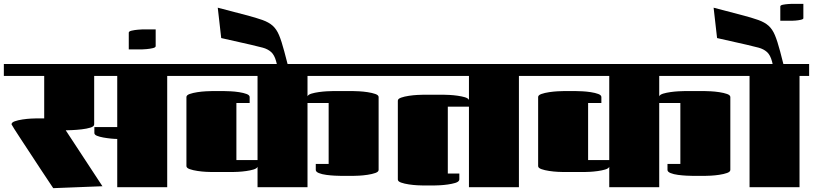

<svg xmlns="http://www.w3.org/2000/svg" viewBox="-20 -974 4230 999"><path d="M0 -579V-641H900V-579H850V0H590V-251Q577 -251 557 -253Q537 -255 517.5 -258.5Q498 -262 484.5 -267.5Q471 -273 471 -282V-313H590V-579H470V-327Q470 -316 450.5 -310Q431 -304 404.5 -301Q378 -298 354.5 -297Q331 -296 322 -296L513 -5L257 5Q251 -4 233 -31Q215 -58 190.5 -95Q166 -132 140 -172Q114 -212 91 -246.5Q68 -281 54 -303.5Q40 -326 40 -327Q40 -337 57 -343Q74 -349 97.5 -352.5Q121 -356 141.5 -357Q162 -358 170 -358H210V-579Z M650 -717V-804Q650 -811 665 -814.5Q680 -818 697.5 -819.5Q715 -821 720 -821H790V-734Q790 -727 775 -723.5Q760 -720 743 -718.5Q726 -717 720 -717Z M900 -579V-641H2000V-579H1580V-473Q1584 -482 1601 -487Q1618 -492 1639.5 -495Q1661 -498 1680.5 -499Q1700 -500 1709 -500H1820Q1828 -500 1848.5 -499Q1869 -498 1892.5 -494.5Q1916 -491 1933 -485Q1950 -479 1950 -469V-90Q1950 -80 1933 -74Q1916 -68 1892.5 -64.5Q1869 -61 1848.5 -60Q1828 -59 1820 -59H1753Q1743 -59 1722 -60Q1701 -61 1678 -64Q1655 -67 1639 -73.5Q1623 -80 1623 -90V-121H1690V-438H1580V0H1320V-106Q1316 -97 1299 -92Q1282 -87 1260.5 -84Q1239 -81 1219.5 -80Q1200 -79 1191 -79H1080Q1072 -79 1051.5 -80Q1031 -81 1007.5 -84.5Q984 -88 967 -94Q950 -100 950 -110V-469Q950 -479 967 -485Q984 -491 1007.5 -494.5Q1031 -498 1051.5 -499Q1072 -500 1080 -500H1149Q1159 -500 1180 -499Q1201 -498 1224 -494.5Q1247 -491 1263 -485Q1279 -479 1279 -469V-438H1210V-141H1320V-579Z M1131 -776 1113 -934 1258 -896Q1312 -882 1345.5 -870Q1379 -858 1399 -840Q1419 -822 1432 -791Q1445 -760 1459 -707L1481 -623H1425L1417 -654Q1408 -688 1390.5 -703.5Q1373 -719 1347 -726Q1321 -733 1286 -741Z M2000 -579V-641H2730V-579H2680V0H2420V-419H2310V-71H2370V-46Q2370 -44 2370 -41Q2370 -38 2369 -36Q2365 -27 2348 -22Q2331 -17 2309.5 -14Q2288 -11 2268.5 -10Q2249 -9 2240 -9H2180Q2172 -9 2151.5 -10Q2131 -11 2107.5 -14.5Q2084 -18 2067 -24Q2050 -30 2050 -40V-450Q2050 -460 2067 -466Q2084 -472 2107.5 -475.5Q2131 -479 2151.5 -480Q2172 -481 2180 -481H2291Q2300 -481 2319.5 -480Q2339 -479 2360.5 -476Q2382 -473 2399 -468Q2416 -463 2420 -454V-579Z M2730 -579V-641H3830V-579H3410V-473Q3414 -482 3431 -487Q3448 -492 3469.5 -495Q3491 -498 3510.5 -499Q3530 -500 3539 -500H3650Q3658 -500 3678.5 -499Q3699 -498 3722.5 -494.5Q3746 -491 3763 -485Q3780 -479 3780 -469V-90Q3780 -80 3763 -74Q3746 -68 3722.5 -64.5Q3699 -61 3678.5 -60Q3658 -59 3650 -59H3583Q3573 -59 3552 -60Q3531 -61 3508 -64Q3485 -67 3469 -73.5Q3453 -80 3453 -90V-121H3520V-438H3410V0H3150V-106Q3146 -97 3129 -92Q3112 -87 3090.5 -84Q3069 -81 3049.5 -80Q3030 -79 3021 -79H2910Q2902 -79 2881.5 -80Q2861 -81 2837.5 -84.5Q2814 -88 2797 -94Q2780 -100 2780 -110V-469Q2780 -479 2797 -485Q2814 -491 2837.5 -494.5Q2861 -498 2881.5 -499Q2902 -500 2910 -500H2979Q2989 -500 3010 -499Q3031 -498 3054 -494.5Q3077 -491 3093 -485Q3109 -479 3109 -469V-438H3040V-141H3150V-579Z M4160 -954V-879Q4160 -874 4146.5 -871Q4133 -868 4119 -867Q4105 -866 4100 -866H4040V-941Q4041 -947 4054 -949.5Q4067 -952 4081.5 -953Q4096 -954 4100 -954ZM3830 -579V-641H4000L3997 -654Q3988 -688 3970.5 -703.5Q3953 -719 3927 -726Q3901 -733 3866 -741L3711 -776L3693 -934L3838 -896Q3892 -882 3925.5 -870Q3959 -858 3979 -840Q3999 -822 4012 -791Q4025 -760 4039 -707L4056 -641H4190V-579H4140V0H3880V-579Z"/></svg>

Font: Gajraj One
Style: Regular
Weight: 400
Designer: Saurabh Sharma
Foundry: Saurabh Sharma
Version: Version 1.000